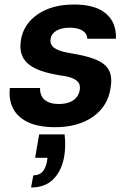

<svg xmlns="http://www.w3.org/2000/svg" viewBox="-20 -553 580 853"><path d="M226 12Q149 12 102.5 -11Q56 -34 37 -73.5Q18 -113 24 -162H158Q157 -143 165 -126.5Q173 -110 192 -100.5Q211 -91 242 -91Q268 -91 288 -98.5Q308 -106 319.5 -120Q331 -134 334 -152Q338 -174 328 -187Q318 -200 296.5 -207.5Q275 -215 242 -219Q199 -226 165 -237.5Q131 -249 108.5 -266.5Q86 -284 76.5 -310.5Q67 -337 73 -375Q80 -421 111 -457Q142 -493 192.5 -513Q243 -533 309 -533Q404 -533 451 -492.5Q498 -452 495 -381H368Q367 -404 346.5 -417Q326 -430 290 -430Q253 -430 230.5 -416.5Q208 -403 205 -380Q202 -365 209.5 -352.5Q217 -340 238 -331Q259 -322 297 -316Q346 -308 381.5 -297Q417 -286 439.5 -269.5Q462 -253 470 -226.5Q478 -200 471 -161Q463 -107 430 -68Q397 -29 344.5 -8.5Q292 12 226 12ZM118 280 128 226Q154 226 168.5 210.5Q183 195 189 163L191 148H136L154 44H267Q270 71 269.5 96Q269 121 265 144Q253 208 216 244Q179 280 118 280Z"/></svg>

Font: DM Sans 10pt
Style: Bold Italic
Weight: 700
Italic angle: -10°
Version: Version 4.004;gftools[0.9.30]